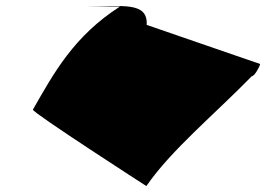

<svg xmlns="http://www.w3.org/2000/svg" viewBox="-20 -642 898 648"><path d="M91 -272C89 -262 474 -14 474 -14C557 -135 704 -256 830 -385C840 -385 857 -419 858 -426L475 -558C480 -638 390 -620 274 -620H385C229 -520 162 -396 91 -272Z"/></svg>

Font: Ampere
Style: SuExtIta
Weight: 400
Version: Version 1